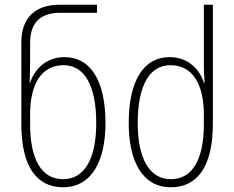

<svg xmlns="http://www.w3.org/2000/svg" viewBox="-20 -780 988 810"><path d="M246 10C369 10 425 -104 425 -261C425 -443 360 -539 252 -539C174 -539 125 -487 107 -431H105C106 -458 107 -489 107 -513V-599C107 -685 151 -726 234 -726H389V-760H232C131 -760 70 -708 70 -600V-257C70 -74 137 10 246 10ZM246 -24C155 -24 107 -108 107 -256V-297C107 -427 156 -505 248 -505C336 -505 386 -420 386 -261C386 -112 338 -24 246 -24Z M701 10C810 10 878 -74 878 -257V-760H840V-513C840 -489 841 -458 843 -431H840C823 -487 774 -539 695 -539C588 -539 523 -443 523 -261C523 -104 578 10 701 10ZM701 -24C610 -24 561 -112 561 -261C561 -420 611 -505 699 -505C791 -505 840 -427 840 -296V-256C840 -108 792 -24 701 -24Z"/></svg>

Font: Noto Sans Georgian Condensed ExtraLight
Style: Regular
Weight: 200
Width: 3
Designer: Monotype Design Team, Akaki Razmadze
Foundry: Google LLC
Version: Version 2.005